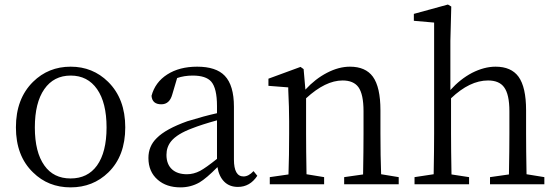

<svg xmlns="http://www.w3.org/2000/svg" viewBox="-20 -808 2441 842"><path d="M125 -51.8Q49.8 -124 49.8 -249.5Q49.8 -375 125 -449.2Q192.4 -515.6 290 -515.6Q386.7 -515.6 454.1 -449.2Q529.3 -375 529.3 -249.5Q529.3 -124 455.1 -51.8Q387.7 13.7 289.6 13.7Q191.4 13.7 125 -51.8ZM405.3 -82Q447.3 -140.6 447.3 -249Q447.3 -357.4 405.8 -417Q364.3 -476.6 290 -476.6Q215.8 -476.6 174.3 -417Q132.8 -357.4 132.8 -249Q132.8 -140.6 174.8 -82Q214.8 -25.4 289.6 -25.4Q364.3 -25.4 405.3 -82Z M771.5 13.7Q710 13.7 671.9 -19.5Q630.9 -54.7 630.9 -115.2Q630.9 -167 667 -202.1Q706.1 -242.2 801.8 -276.4Q877.9 -299.8 931.6 -311.5V-342.8Q931.6 -420.9 906.2 -450.2Q882.8 -476.6 825.2 -476.6Q788.1 -476.6 756.8 -465.8L735.4 -393.6Q723.6 -350.6 687.5 -350.6Q647.5 -350.6 644.5 -387.7Q660.2 -447.3 713.4 -481.4Q766.6 -515.6 844.7 -515.6Q927.7 -515.6 965.8 -475.6Q1005.9 -433.6 1005.9 -339.8V-108.4Q1005.9 -34.2 1047.9 -34.2Q1070.3 -34.2 1091.8 -57.6L1108.4 -37.1Q1076.2 11.7 1023.4 11.7Q986.3 11.7 963.4 -11.2Q940.4 -34.2 933.6 -75.2Q885.7 -26.4 854.5 -7.8Q816.4 13.7 771.5 13.7ZM799.8 -43.9Q829.1 -43.9 857.4 -58.6Q882.8 -72.3 931.6 -111.3V-280.3Q864.3 -261.7 822.3 -245.1Q756.8 -220.7 730.5 -188.5Q710 -163.1 710 -128.9Q710 -86.9 735.4 -64.5Q758.8 -43.9 799.8 -43.9Z M1163.1 0V-31.2L1245.1 -43Q1248 -125 1248 -222.7V-276.4Q1248 -334 1244.1 -415Q1244.1 -421.9 1244.1 -424.8L1157.2 -431.6V-462.9L1297.9 -514.6L1311.5 -504.9L1319.3 -415Q1362.3 -461.9 1414.1 -488.8Q1465.8 -515.6 1514.6 -515.6Q1583 -515.6 1615.2 -471.7Q1648.4 -425.8 1648.4 -324.2V-222.7Q1648.4 -125 1651.4 -43.9L1728.5 -31.2V0H1489.3V-31.2L1572.3 -43Q1574.2 -150.4 1574.2 -222.7V-320.3Q1574.2 -394.5 1551.8 -425.8Q1530.3 -455.1 1482.4 -455.1Q1407.2 -455.1 1322.3 -377V-222.7Q1322.3 -151.4 1324.2 -43.9L1401.4 -31.2V0Z M1797.9 0V-31.2L1881.8 -43.9Q1883.8 -151.4 1883.8 -222.7V-709L1794.9 -716.8V-747.1L1944.3 -788.1L1959 -779.3L1955.1 -628.9V-413.1Q1998 -460.9 2049.8 -488.3Q2103.5 -515.6 2153.3 -515.6Q2221.7 -515.6 2253.9 -471.7Q2287.1 -425.8 2287.1 -324.2V-222.7Q2287.1 -151.4 2289.1 -43.9L2367.2 -31.2V0H2128.9V-31.2L2211.9 -43Q2213.9 -152.3 2213.9 -222.7V-320.3Q2213.9 -394.5 2190.4 -425.8Q2168.9 -455.1 2120.1 -455.1Q2040 -455.1 1958 -377V-222.7Q1958 -152.3 1960 -43L2037.1 -31.2V0Z"/></svg>

Font: Bpmf GenRyu Min R
Style: R
Weight: 400
Foundry: But Ko
Version: Version 1.320